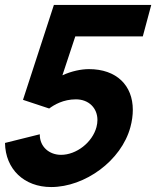

<svg xmlns="http://www.w3.org/2000/svg" viewBox="-21 -740 630 775"><path d="M338.1 -461C307.1 -461 267.4 -453 230.9 -436L282.9 -593H555.4L589.5 -720H196.5L71.8 -337L177.5 -302C197.5 -317 234.4 -339 285.4 -339C337.4 -339 372.3 -303.7 372.3 -255.7C372.3 -246.6 371 -236.9 368.4 -227C351.8 -165 287.4 -115 225.4 -115C178.4 -115 138.9 -147 139.6 -198L-0.8 -163C0.8 -57 76.5 15 185.5 15C321.5 15 468.9 -91 505.4 -227C512 -251.5 515.1 -274.9 515.1 -296.6C515.1 -395.2 449.5 -461 338.1 -461Z"/></svg>

Font: Manrope
Style: ExtraBoldItalic
Weight: 800
Italic angle: -15°
Designer: Mikhail Sharanda
Foundry: Mikhail Sharanda
Version: Version 4.502;hotconv 1.0.109;makeotfexe 2.5.65596